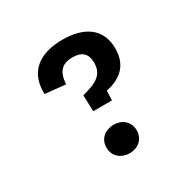

<svg xmlns="http://www.w3.org/2000/svg" viewBox="-164 -913 1105 1097"><g transform="rotate(-30 389.0 -365.0)"><path d="M389.5 13C443.5 13 488.5 -22.5 488.5 -81C488.5 -140 443.5 -174.5 389.5 -174.5C334.5 -174.5 289 -140 289 -81C289 -22.5 334.5 13 389.5 13ZM136 -523.5 270 -510C275.5 -593 311 -625.5 378 -625.5C436.5 -625.5 471 -600.5 471 -537C471 -457 417 -430 324.5 -406.5L327.5 -299.5H451.5L453.5 -362C537 -380 616.5 -425 616.5 -547C616.5 -680 520.5 -741.5 379.5 -741.5C219 -741.5 130.5 -665 136 -523.5Z"/></g></svg>

Font: Monaspace Neon Wide
Style: Bold
Weight: 700
Width: 7
Designer: Riley Cran & the Lettermatic Team
Foundry: Lettermatic
Version: Version 1.000 (Monaspace Neon)